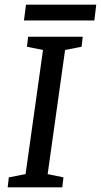

<svg xmlns="http://www.w3.org/2000/svg" viewBox="-20 -806 434 826"><path d="M13 0 18 -43 90 -57 165 -591 96 -605 101 -648H336L331 -605L260 -591L185 -57L253 -43L248 0ZM83 -718 92 -786H394L386 -718Z"/></svg>

Font: Faustina Light Medium
Style: Italic
Weight: 500
Italic angle: -8°
Version: Version 1.200